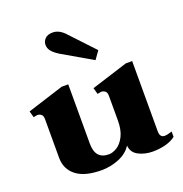

<svg xmlns="http://www.w3.org/2000/svg" viewBox="-137 -888 973 1019"><g transform="rotate(-20 349.0 -378.0)"><path d="M212 -717Q212 -736 226.5 -751Q241 -766 270 -766Q308 -766 342 -727L466 -595L434 -550L267 -647Q239 -664 225.5 -680.5Q212 -697 212 -717ZM684 -56V-26Q661 -8 627 1Q593 10 555 10Q510 10 474.5 -8.5Q439 -27 436 -67Q412 -29 364.5 -9.5Q317 10 266 10Q171 10 123 -27.5Q75 -65 75 -130V-348Q75 -367 65.5 -374.5Q56 -382 43 -382Q39 -382 22 -378L12 -414L217 -479H254V-144Q254 -56 330 -56Q352 -56 376.5 -71Q401 -86 418.5 -120.5Q436 -155 436 -208V-348Q436 -367 426.5 -374.5Q417 -382 404 -382Q400 -382 383 -378L373 -414L579 -479H615V-83Q615 -47 642 -47Q657 -47 684 -56Z"/></g></svg>

Font: Taviraj Bold
Style: Regular
Weight: 700
Designer: Katatrad Team
Foundry: CadsonDemak
Version: Version 1.030